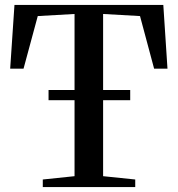

<svg xmlns="http://www.w3.org/2000/svg" viewBox="-20 -763 724 783"><path d="M284 -44.5V-706L134 -697.5L76 -483H21.5L39 -743H646L663 -483H608.5L551 -697.5L400.5 -706V-44.5L531.5 -31V0H154.5V-31ZM511 -396V-354.5H178V-396Z"/></svg>

Font: Merriweather 96pt Medium
Style: Regular
Weight: 500
Version: Version 2.100